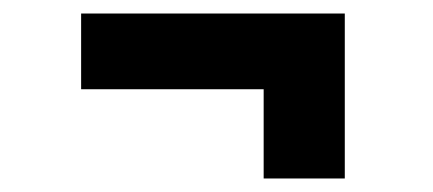

<svg xmlns="http://www.w3.org/2000/svg" viewBox="-20 -396 640 284"><path d="M490 -376H100V-264H370V-132H490Z"/></svg>

Font: Kode Mono
Style: Regular
Weight: 400
Monospace: yes
Designer: Isa Ozler
Foundry: Kadena LLC
Version: Version 1.000;gftools[0.9.28]